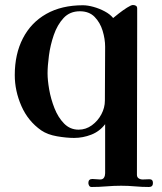

<svg xmlns="http://www.w3.org/2000/svg" viewBox="-20 -554 648 767"><path d="M400 -367Q400 -398 390 -431Q380 -464 358 -486.5Q336 -509 299 -509Q259 -509 234 -482Q209 -455 195 -414.5Q181 -374 175.5 -332Q170 -290 170 -261Q170 -234 176.5 -196.5Q183 -159 197.5 -122Q212 -85 236 -60.5Q260 -36 294 -36Q323 -36 347 -53.5Q371 -71 385 -97.5Q399 -124 399 -152Q399 -205 399.5 -259Q400 -313 400 -367ZM591 177Q591 193 575 193Q547 193 519.5 190.5Q492 188 464 188Q435 188 405 190.5Q375 193 346 193Q339 193 336 187.5Q333 182 333 177Q333 161 349 161Q357 161 365 162Q373 163 380 163Q391 163 395.5 155.5Q400 148 400 138V-58Q378 -29 344.5 -16Q311 -3 276 -3Q246 -3 208 -9.5Q170 -16 145 -33Q92 -70 65.5 -130.5Q39 -191 39 -254Q39 -338 71.5 -401Q104 -464 165 -498.5Q226 -533 311 -533Q330 -533 353.5 -526.5Q377 -520 398.5 -508.5Q420 -497 432 -482Q439 -488 455 -500.5Q471 -513 487.5 -523.5Q504 -534 511 -534Q518 -534 523 -531Q528 -528 528 -520V-459L527 144Q527 154 534 158.5Q541 163 550 163Q557 163 563.5 162.5Q570 162 577 162Q591 162 591 177Z"/></svg>

Font: Kaisei HarunoUmi
Style: Bold
Weight: 700
Designer: Font-Kai, 金井和夫
Foundry: KAZUO KANAI
Version: Version 5.003